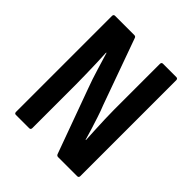

<svg xmlns="http://www.w3.org/2000/svg" viewBox="-182 -776 897 897"><g transform="rotate(45 267.0 -327.5)"><path d="M64.3 0Q54.9 0 54.9 -10.9V-644.1Q54.9 -655 64.8 -655H191.5Q200.5 -655 202.9 -647.6L320.3 -321.3Q331.4 -294.2 341.6 -262.7Q351.9 -231.2 361.2 -201.4Q370.4 -171.6 377 -148.1H379Q377.5 -174.6 375.8 -210Q374 -245.3 372.8 -281Q371.6 -316.6 371.6 -342.6V-644.1Q371.6 -655 381.5 -655H469.2Q479.6 -655 479.6 -644.1V-10.9Q479.6 0 469.2 0H343.5Q335.6 0 332.1 -7.4L216.3 -325.1Q199.2 -370.8 185.2 -417.6Q171.1 -464.4 159 -504H156.6Q158.5 -475 159.5 -438.4Q160.5 -401.7 161.4 -365.8Q162.4 -329.9 162.4 -299.9V-10.9Q162.4 0 152 0Z"/></g></svg>

Font: Sofia Sans Condensed
Style: Regular
Weight: 400
Designer: Botio Nikoltchev, Ani Petrova
Foundry: lettersoup
Version: Version 4.100